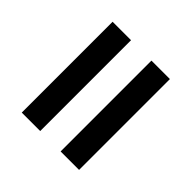

<svg xmlns="http://www.w3.org/2000/svg" viewBox="-42 -586 559 559"><g transform="rotate(-45 237.0 -307.0)"><path d="M50 -349V-425H424V-349ZM50 -189V-265H424V-189Z"/></g></svg>

Font: Podkova Medium
Style: Regular
Weight: 500
Designer: Ilya Yudin
Foundry: Cyreal (www.cyreal.org)
Version: Version 2.103